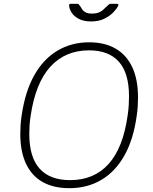

<svg xmlns="http://www.w3.org/2000/svg" viewBox="-20 -973 798 1003"><path d="M342 10Q260 10 203 -22Q146 -54 116 -117.5Q86 -181 86 -273Q86 -296 87.5 -320Q89 -344 93 -369Q111 -494 158.5 -579Q206 -664 279.5 -708Q353 -752 446 -752Q527 -752 584 -719Q641 -686 671 -622Q701 -558 701 -463Q701 -441 699.5 -417Q698 -393 694 -367Q677 -244 629.5 -160Q582 -76 509 -33Q436 10 342 10ZM346 -32Q471 -32 547 -116Q623 -200 647 -371Q651 -398 652.5 -423Q654 -448 654 -470Q654 -591 601 -650.5Q548 -710 445 -710Q321 -710 243 -624.5Q165 -539 140 -367Q136 -342 134.5 -318Q133 -294 133 -273Q133 -152 187 -92Q241 -32 346 -32ZM590 -953Q596 -953 598 -950.5Q600 -948 597 -942Q590 -927 571.5 -908Q553 -889 524.5 -875Q496 -861 456 -861Q417 -861 391.5 -874.5Q366 -888 353.5 -908Q341 -928 341 -947Q341 -949 343 -951Q345 -953 349 -953H385Q390 -953 391.5 -950.5Q393 -948 396 -944Q401 -939 406.5 -928.5Q412 -918 424.5 -910Q437 -902 461 -902Q496 -902 515.5 -919Q535 -936 548 -949Q551 -952 553 -952.5Q555 -953 558 -953Z"/></svg>

Font: Libre Franklin Thin
Style: Italic
Weight: 100
Italic angle: -8°
Designer: Pablo Impallari, Rodrigo Fuenzalida, Nhung Nguyen
Foundry: Impallari Type
Version: Version 3.000